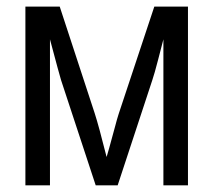

<svg xmlns="http://www.w3.org/2000/svg" viewBox="-20 -556 640 576"><path d="M543.9 0H470.2V-438Q466.3 -424.8 454.1 -376Q443.4 -334.5 437 -315.9L333 0H267.1L163.1 -315.9Q159.2 -328.1 129.9 -438V0H56.2V-536.1H159.2L264.2 -215.8Q276.4 -178.2 299.8 -85Q302.2 -91.3 325.7 -178.2Q330.6 -197.3 335.9 -213.9L442.9 -536.1H543.9Z"/></svg>

Font: Apple Sans Adjectives
Style: Regular
Weight: 400
Monospace: yes
Foundry: Apple Sans Adjectives
Version: Version 0.01